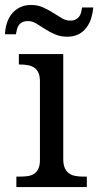

<svg xmlns="http://www.w3.org/2000/svg" viewBox="-43 -754 396 774"><path d="M36 -42Q53 -42 68 -44Q83 -46 94 -53Q105 -60 111.5 -73.5Q118 -87 118 -109V-426Q118 -448 111.5 -461.5Q105 -475 94 -482Q83 -489 68 -491.5Q53 -494 36 -494H33V-536H212V-114Q212 -90 218.5 -76Q225 -62 236 -54.5Q247 -47 262 -44.5Q277 -42 294 -42H307V0H23V-42ZM239 -671Q253 -671 262 -675.5Q271 -680 276.5 -687.5Q282 -695 284 -704.5Q286 -714 288 -724H333Q331 -701 324.5 -680Q318 -659 305 -642Q292 -625 273 -615.5Q254 -606 228 -606Q201 -606 179 -615.5Q157 -625 138.5 -637Q120 -649 103.5 -659Q87 -669 71 -669Q56 -669 47 -664.5Q38 -660 33 -653Q28 -646 25.5 -636Q23 -626 21 -616H-23Q-22 -639 -15.5 -660Q-9 -681 4 -697.5Q17 -714 36.5 -724Q56 -734 83 -734Q109 -734 131 -724Q153 -714 171.5 -702Q190 -690 206.5 -680.5Q223 -671 239 -671Z"/></svg>

Font: MM Ethnic
Style: Regular
Weight: 400
Designer: Khon Soe Zaw Thu
Version: Version 1.00 July 18, 2016, initial release